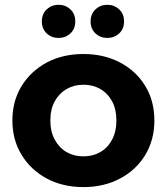

<svg xmlns="http://www.w3.org/2000/svg" viewBox="-20 -770 694 798"><path d="M326.6 7.6Q241.1 7.6 174.6 -28Q108.1 -63.6 69.8 -126.2Q31.5 -188.8 31.5 -269.3Q31.5 -350.4 69.9 -412.6Q108.3 -474.8 174.5 -510.2Q240.8 -545.5 326.6 -545.5Q412.3 -545.5 479.1 -510.2Q545.9 -474.9 583.8 -412.7Q621.6 -350.6 621.6 -269.3Q621.6 -188.6 583.8 -126.1Q546.1 -63.6 479 -28Q412 7.6 326.6 7.6ZM326.6 -120.1Q366 -120.1 396.9 -137.9Q427.8 -155.6 445.8 -189.5Q463.8 -223.3 463.8 -269.2Q463.8 -316 445.8 -349.2Q427.8 -382.3 396.9 -400.1Q366 -417.8 326.9 -417.8Q287.7 -417.8 256.8 -400.1Q226 -382.3 207.6 -349.2Q189.3 -316 189.3 -269.2Q189.3 -223.3 207.6 -189.5Q226 -155.6 256.8 -137.9Q287.6 -120.1 326.6 -120.1ZM426.1 -612.3Q397.2 -612.3 376.9 -631.1Q356.6 -650 356.6 -681Q356.6 -711.9 376.9 -731Q397.2 -750.1 426.1 -750.1Q455.1 -750.1 475.3 -731Q495.6 -711.9 495.6 -681Q495.6 -650 475.3 -631.1Q455.1 -612.3 426.1 -612.3ZM223.4 -612.3Q194.5 -612.3 174.2 -631.1Q153.9 -650 153.9 -681Q153.9 -711.9 174.2 -731Q194.5 -750.1 223.4 -750.1Q252.4 -750.1 272.6 -731Q292.9 -711.9 292.9 -681Q292.9 -650 272.6 -631.1Q252.4 -612.3 223.4 -612.3Z"/></svg>

Font: Montserrat Alternates Thin
Style: Regular
Weight: 100
Designer: Julieta Ulanovsky
Foundry: Julieta Ulanovsky
Version: Version 9.000